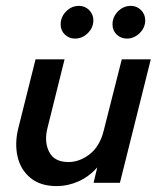

<svg xmlns="http://www.w3.org/2000/svg" viewBox="-20 -617 533 648"><path d="M172.2 11.1Q116 11.1 82.6 -16.7Q49.3 -44.4 39.2 -88.9Q29.2 -133.3 41.7 -184L100 -416.7H197.9L140.3 -185.4Q128.5 -138.9 145.8 -104.5Q163.2 -70.1 211.1 -70.1Q248.6 -70.1 282.6 -96.5Q316.7 -122.9 329.9 -175.7L391 -416.7H488.9L384.7 0H295.8L308.3 -52.1Q279.9 -20.1 244.1 -4.5Q208.3 11.1 172.2 11.1ZM233.3 -486.8Q213.2 -486.8 199 -500.3Q184.7 -513.9 184.7 -534.7Q184.7 -559.7 203.1 -578.5Q221.5 -597.2 246.5 -597.2Q266.7 -597.2 280.9 -583Q295.1 -568.8 295.1 -548.6Q295.1 -523.6 276.4 -505.2Q257.6 -486.8 233.3 -486.8ZM408.3 -486.8Q388.2 -486.8 374 -500.3Q359.7 -513.9 359.7 -534.7Q359.7 -559.7 378.1 -578.5Q396.5 -597.2 421.5 -597.2Q441.7 -597.2 455.9 -583Q470.1 -568.8 470.1 -548.6Q470.1 -523.6 451.4 -505.2Q432.6 -486.8 408.3 -486.8Z"/></svg>

Font: Afacad Medium
Style: Italic
Weight: 500
Italic angle: -14°
Designer: Kristian Moeller
Foundry: Dicotype
Version: Version 1.000; ttfautohint (v1.8.4.7-5d5b)